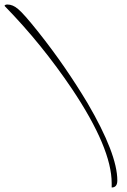

<svg xmlns="http://www.w3.org/2000/svg" viewBox="-20 -718 565 851"><path d="M475 113V94Q475 -61 299 -324Q233 -422 158.5 -514Q84 -606 0 -692Q2 -698 13 -698Q37 -698 60 -678Q84 -659 150 -576Q212 -498 266 -419.5Q320 -341 368 -261Q500 -35 500 82Q500 113 475 113Z"/></svg>

Font: Lavishly Yours
Style: Regular
Weight: 400
Designer: Robert E. Leuschke
Foundry: Robert E. Leuschke
Version: Version 1.010; ttfautohint (v1.8.3)